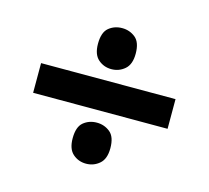

<svg xmlns="http://www.w3.org/2000/svg" viewBox="-78 -687 728 669"><g transform="rotate(15 286.0 -352.5)"><path d="M43 -299V-406H528V-299ZM284.5 -108Q257 -108 237 -125.6Q217 -143.1 217 -181.8Q217 -223 237 -239.5Q257.1 -256 285 -256Q312 -256 332.5 -239.5Q353 -223 353 -181.8Q353 -143.1 332.5 -125.6Q312 -108 284.5 -108ZM284.5 -449Q257 -449 237 -466.6Q217 -484.1 217 -522.8Q217 -564 237 -580.5Q257.1 -597 285 -597Q312 -597 332.5 -580.5Q353 -564 353 -522.8Q353 -484.1 332.5 -466.6Q312 -449 284.5 -449Z"/></g></svg>

Font: Noto Sans Tangsa
Style: Regular
Weight: 400
Designer: David Williams
Foundry: Google LLC
Version: Version 1.504